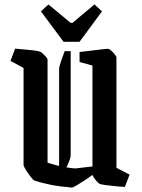

<svg xmlns="http://www.w3.org/2000/svg" viewBox="-20 -834 637 864"><path d="M86 -528 27 -560 48 -615Q70 -613 94 -611Q118 -609 137 -606.5Q156 -604 163 -600Q166 -599 173.5 -592Q181 -585 187.5 -577.5Q194 -570 194 -566V-102Q222 -93 246 -87V-523Q246 -534 254 -556.5Q262 -579 271 -604H298V-133Q298 -127 292.5 -112Q287 -97 279 -81Q299 -77 319 -76L396 -85V-539L338 -555V-600Q356 -602 385 -605.5Q414 -609 438.5 -612Q463 -615 468 -614Q473 -613 481.5 -605.5Q490 -598 496.5 -589Q503 -580 504 -577V-79L563 -48L542 7Q520 6 496 3.5Q472 1 453 -1.5Q434 -4 427 -7Q424 -9 416.5 -17Q409 -25 403 -34Q397 -43 396 -47Q379 -34 359 -21Q339 -8 323.5 1Q308 10 304 10Q252 6 210.5 -2Q169 -10 134 -22Q129 -24 117.5 -39Q106 -54 96 -70Q86 -86 86 -92ZM266 -646 164 -783 198 -814 298 -731H306L405 -814L439 -783L338 -646Z"/></svg>

Font: Grenze Gotisch Medium
Style: Regular
Weight: 500
Designer: Renata Polastri
Foundry: Omnibus-Type
Version: Version 1.001